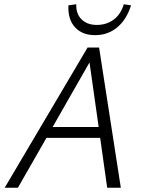

<svg xmlns="http://www.w3.org/2000/svg" viewBox="-20 -881 670 901"><path d="M301 -856 338 -861Q336 -817 362.5 -790.5Q389 -764 434 -764Q480 -764 513.5 -789Q547 -814 561 -861L595 -856Q574 -789 530 -752.5Q486 -716 426 -716Q366 -716 332 -753Q298 -790 301 -856ZM391 -658H445L547 0H483L450 -234H198L64 0H2ZM227 -285H443L400 -588Z"/></svg>

Font: EauTestInfant Semilight
Style: Italic
Weight: 300
Italic angle: -12°
Designer: Christian Thalmann (Catharsis Fonts)
Version: Version 0.001;PS 000.001;hotconv 1.0.88;makeotf.lib2.5.64775